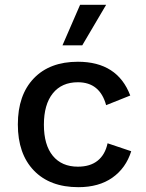

<svg xmlns="http://www.w3.org/2000/svg" viewBox="-20 -766 606 796"><path d="M520 -370 420 -330Q394 -425 303 -425Q236 -425 199 -379Q162 -333 162 -249Q162 -165 199 -120Q236 -75 303 -75Q354 -75 385 -100Q416 -125 426 -172L524 -139Q502 -69 446 -29.5Q390 10 305 10Q187 10 120.5 -59Q54 -128 54 -250Q54 -372 120 -441Q186 -510 303 -510Q467 -510 520 -370ZM420 -746 321 -578H239L312 -746Z"/></svg>

Font: Work Sans Medium
Style: Regular
Weight: 500
Designer: Wei Huang
Foundry: Wei Huang
Version: Version 1.500